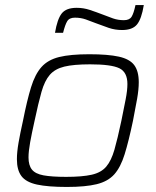

<svg xmlns="http://www.w3.org/2000/svg" viewBox="-20 -733 619 761"><path d="M245 8Q170 8 126.5 -1.5Q83 -11 65 -35Q47 -59 47 -102Q47 -130 53.5 -167.5Q60 -205 71 -254Q87 -335 103 -387Q119 -439 144.5 -467.5Q170 -496 214.5 -507Q259 -518 334 -518Q408 -518 451 -508.5Q494 -499 512 -475Q530 -451 530 -407Q530 -379 523.5 -341.5Q517 -304 507 -254Q490 -173 474 -121.5Q458 -70 433 -42Q408 -14 363.5 -3Q319 8 245 8ZM242 -32Q306 -32 343.5 -40.5Q381 -49 401 -72.5Q421 -96 433.5 -139.5Q446 -183 461 -254Q471 -303 478 -339Q485 -375 485 -400Q485 -447 453 -462.5Q421 -478 337 -478Q272 -478 235 -469Q198 -460 177.5 -436.5Q157 -413 144.5 -369Q132 -325 117 -254Q106 -205 99.5 -169Q93 -133 93 -109Q93 -78 106.5 -61Q120 -44 152.5 -38Q185 -32 242 -32ZM198 -603Q207 -657 224.5 -679.5Q242 -702 284 -702Q311 -702 336.5 -693.5Q362 -685 388 -675Q408 -667 428 -660Q448 -653 471 -653Q493 -653 501.5 -666.5Q510 -680 517 -713H550Q541 -658 523 -636Q505 -614 464 -614Q436 -614 411 -622.5Q386 -631 360 -641Q340 -649 320 -656Q300 -663 277 -663Q255 -663 246.5 -649Q238 -635 230 -603Z"/></svg>

Font: Saira ExtraLight
Style: Italic
Weight: 200
Italic angle: -12°
Designer: Hector Gatti with collaboration of the Omnibus-Type team
Foundry: Omnibus-Type
Version: Version 1.100; ttfautohint (v1.8.3)